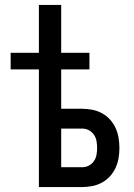

<svg xmlns="http://www.w3.org/2000/svg" viewBox="-20 -755 540 775"><path d="M137 0V-475H23V-542H137V-735H227V-542H341V-475H227V-316H312Q332 -316 352.5 -312Q373 -308 391.5 -298Q410 -288 424 -272.5Q438 -257 446.5 -238.5Q455 -220 458.5 -199Q462 -178 462 -158Q462 -137 458.5 -116.5Q455 -96 446.5 -77.5Q438 -59 424 -43.5Q410 -28 391.5 -18Q373 -8 352.5 -4Q332 0 312 0ZM227 -80H312Q326 -80 338.5 -86.5Q351 -93 359 -104.5Q367 -116 369.5 -130Q372 -144 372 -158Q372 -172 369.5 -186Q367 -200 359 -211.5Q351 -223 338.5 -229.5Q326 -236 312 -236H227Z"/></svg>

Font: Iosevka Curly Medium
Style: Regular
Weight: 500
Monospace: yes
Designer: Belleve Invis
Foundry: Belleve Invis
Version: Version 22.1.2; ttfautohint (v1.8.4)